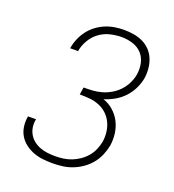

<svg xmlns="http://www.w3.org/2000/svg" viewBox="-136 -849 872 962"><g transform="rotate(20 300.0 -367.5)"><path d="M252 8Q226 8 199.5 5Q173 2 149.5 -7Q126 -16 106 -31Q86 -46 73 -67Q60 -88 56 -113.5Q52 -139 56 -166Q56 -167 56.5 -168.5Q57 -170 57 -171H100Q100 -170 99.5 -169Q99 -168 99 -167Q95 -146 98.5 -126Q102 -106 112 -89.5Q122 -73 137.5 -61Q153 -49 172 -42Q191 -35 211 -32.5Q231 -30 252 -30Q274 -30 296 -33Q318 -36 339.5 -44.5Q361 -53 380.5 -66.5Q400 -80 415 -98Q430 -116 439 -137.5Q448 -159 452 -180Q456 -207 452.5 -233.5Q449 -260 438 -282.5Q427 -305 408.5 -322Q390 -339 366.5 -348.5Q343 -358 316.5 -360.5Q290 -363 263 -363L269 -402Q293 -402 317.5 -403.5Q342 -405 366 -412Q390 -419 413 -432.5Q436 -446 453.5 -465Q471 -484 482.5 -507.5Q494 -531 498 -555Q503 -586 496.5 -615.5Q490 -645 470.5 -666Q451 -687 422 -696Q393 -705 362 -705Q333 -705 302 -697.5Q271 -690 245 -671Q219 -652 202.5 -623.5Q186 -595 181 -566Q181 -565 181 -564.5Q181 -564 181 -564H138Q138 -564 138 -565Q138 -566 139 -566Q143 -591 153 -615Q163 -639 179 -660.5Q195 -682 217 -698.5Q239 -715 263 -725Q287 -735 312.5 -739Q338 -743 362 -743Q389 -743 415 -738.5Q441 -734 463.5 -723Q486 -712 503 -694Q520 -676 529.5 -652.5Q539 -629 541.5 -603Q544 -577 540 -550Q535 -522 521.5 -494Q508 -466 487 -443.5Q466 -421 439 -405.5Q412 -390 383 -381Q413 -371 437 -350Q461 -329 475.5 -301Q490 -273 494.5 -240.5Q499 -208 494 -174Q489 -148 478 -122Q467 -96 449 -74Q431 -52 407.5 -35.5Q384 -19 358 -9Q332 1 305.5 4.5Q279 8 252 8Z"/></g></svg>

Font: Iosevka SS04 XLt Ex
Style: Italic
Weight: 200
Width: 7
Italic angle: -9°
Monospace: yes
Designer: Belleve Invis
Foundry: Belleve Invis
Version: Version 19.0.0; ttfautohint (v1.8.4)